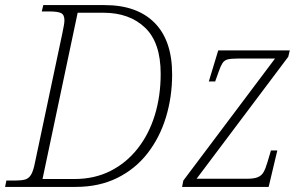

<svg xmlns="http://www.w3.org/2000/svg" viewBox="-32 -734 1197 754"><path d="M-12 0 -7 -25H28Q52 -25 66.5 -29Q81 -33 90 -48Q99 -63 105 -94L213 -604Q216 -620 218.5 -632.5Q221 -645 221 -654Q221 -676 208 -682.5Q195 -689 161 -689H132L138 -714H379Q506 -714 575 -644.5Q644 -575 644 -442Q644 -353 619.5 -273Q595 -193 547 -131.5Q499 -70 428 -35Q357 0 265 0ZM260 -31Q339 -31 401.5 -62.5Q464 -94 508.5 -150.5Q553 -207 576 -282Q599 -357 599 -444Q599 -567 537.5 -625.5Q476 -684 374 -684H273L135 -31ZM683 0 688 -25 1048 -504H900Q874 -504 861.5 -500.5Q849 -497 842 -486.5Q835 -476 828 -456L813 -414H788L825 -536H1106L1100 -511L740 -32H937Q965 -32 980 -38Q995 -44 1003 -58Q1011 -72 1018 -96L1032 -143H1057L1023 0Z"/></svg>

Font: Noto Serif ExtraLight
Style: Italic
Weight: 200
Italic angle: -12°
Designer: Monotype Design Team
Foundry: Monotype Imaging Inc.
Version: Version 2.014; ttfautohint (v1.8.4.7-5d5b)